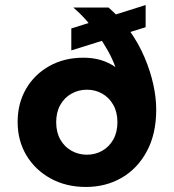

<svg xmlns="http://www.w3.org/2000/svg" viewBox="-20 -730 690 762"><path d="M321 12Q242 12 180.5 -22Q119 -56 84.5 -114Q50 -172 50 -246Q50 -320 83.5 -377.5Q117 -435 176 -468Q235 -501 311 -501Q348 -501 379 -492Q410 -483 438 -464Q426 -497 408 -529Q390 -561 368.5 -591.5Q347 -622 322.5 -649.5Q298 -677 271 -700H411Q460 -657 495.5 -606.5Q531 -556 554 -501.5Q577 -447 588.5 -394.5Q600 -342 600 -295Q600 -199 563 -130Q526 -61 463 -24.5Q400 12 321 12ZM325 -116Q358 -116 385.5 -131.5Q413 -147 429.5 -176Q446 -205 446 -245Q446 -285 429.5 -314Q413 -343 385.5 -358.5Q358 -374 325 -374Q292 -374 264 -358.5Q236 -343 219.5 -314Q203 -285 203 -245Q203 -205 219.5 -176Q236 -147 264 -131.5Q292 -116 325 -116ZM263 -530V-617L558 -710V-622Z"/></svg>

Font: DM Sans 18pt Black
Style: Regular
Weight: 900
Designer: Colophon Foundry, Jonny Pinhorn
Foundry: Colophon Foundry
Version: Version 4.004;gftools[0.9.30]